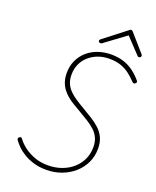

<svg xmlns="http://www.w3.org/2000/svg" viewBox="-219 -1376 1237 1519"><g transform="rotate(20 399.5 -616.5)"><path d="M360 19Q300 19 251.5 4Q203 -11 167 -33.5Q131 -56 106.5 -81Q82 -106 69 -125Q65 -133 65 -138.5Q65 -144 73 -149Q84 -158 89 -154.5Q94 -151 98 -146Q121 -114 158.5 -85.5Q196 -57 246.5 -38Q297 -19 360 -19Q422 -19 475 -38Q528 -57 567.5 -91.5Q607 -126 629 -173Q651 -220 651 -277Q651 -320 636.5 -352.5Q622 -385 595 -410.5Q568 -436 530 -459.5Q492 -483 446 -510Q418 -526 389 -543.5Q360 -561 335.5 -581.5Q311 -602 292.5 -626.5Q274 -651 263 -683.5Q252 -716 252 -757Q252 -815 273.5 -862.5Q295 -910 334 -944.5Q373 -979 424.5 -997Q476 -1015 535 -1015Q595 -1015 642 -999Q689 -983 726 -955Q763 -927 794 -890Q800 -881 798.5 -876Q797 -871 790 -865Q784 -860 777.5 -861Q771 -862 764 -869Q736 -899 703.5 -924Q671 -949 630 -963.5Q589 -978 532 -978Q481 -978 438 -962Q395 -946 362 -917Q329 -888 310.5 -847.5Q292 -807 292 -759Q292 -717 305 -686Q318 -655 342 -630.5Q366 -606 399 -584Q432 -562 472 -539Q512 -515 550.5 -491.5Q589 -468 621 -439Q653 -410 671.5 -371Q690 -332 690 -278Q690 -215 665 -161Q640 -107 594.5 -66.5Q549 -26 489 -3.5Q429 19 360 19ZM422 -1069Q415 -1069 409.5 -1073.5Q404 -1078 404 -1084Q404 -1088 405.5 -1091Q407 -1094 412 -1098L599 -1243Q605 -1248 608.5 -1250Q612 -1252 616 -1252Q620 -1252 623.5 -1249.5Q627 -1247 631 -1243L758 -1098Q760 -1095 761.5 -1092Q763 -1089 763 -1086Q763 -1079 757 -1074Q751 -1069 744 -1069Q741 -1069 737.5 -1071Q734 -1073 731 -1077L611 -1204L439 -1077Q433 -1072 429.5 -1070.5Q426 -1069 422 -1069Z"/></g></svg>

Font: Playwrite AU QLD Thin
Style: Regular
Weight: 250
Designer: Veronika Burian, José Scaglione
Foundry: TypeTogether
Version: Version 1.002